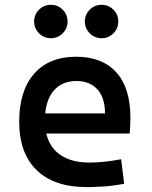

<svg xmlns="http://www.w3.org/2000/svg" viewBox="-20 -761 626 791"><path d="M336.9 9.8Q203.6 9.8 131.3 -59.8Q59.1 -129.4 59.1 -259.8Q59.1 -386.7 120.4 -457Q181.6 -527.3 293.9 -527.3Q400.4 -527.3 458.7 -463.4Q517.1 -399.4 517.1 -277.3Q517.1 -242.2 514.2 -210.9H146V-293.9H412.6Q412.6 -358.4 381.3 -392.8Q350.1 -427.2 294.9 -427.2Q232.9 -427.2 199 -384.8Q165 -342.3 165 -264.6Q165 -179.7 212.6 -135.5Q260.3 -91.3 348.6 -91.3Q381.3 -91.3 413.6 -95Q445.8 -98.6 479 -105L491.7 -3.9Q444.8 4.9 405.8 7.3Q366.7 9.8 336.9 9.8ZM398.4 -603.5Q370.1 -603.5 349.9 -623.8Q329.6 -644 329.6 -672.4Q329.6 -701.2 349.9 -721.2Q370.1 -741.2 398.4 -741.2Q427.2 -741.2 447.3 -721.2Q467.3 -701.2 467.3 -672.4Q467.3 -644 447.3 -623.8Q427.2 -603.5 398.4 -603.5ZM189.5 -603.5Q161.1 -603.5 140.9 -623.8Q120.6 -644 120.6 -672.4Q120.6 -701.2 140.9 -721.2Q161.1 -741.2 189.5 -741.2Q218.3 -741.2 238.3 -721.2Q258.3 -701.2 258.3 -672.4Q258.3 -644 238.3 -623.8Q218.3 -603.5 189.5 -603.5Z"/></svg>

Font: Cascadia Code Medium
Style: Regular
Weight: 500
Monospace: yes
Designer: Aaron Bell
Foundry: Saja Typeworks
Version: Version 2407.024